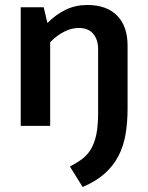

<svg xmlns="http://www.w3.org/2000/svg" viewBox="-20 -504 594 769"><path d="M63 -475H155L170 -412Q204 -446 243 -465Q282 -484 330 -484Q407 -484 449 -441.5Q491 -399 491 -321V-71Q491 -14 483 33.5Q475 81 454.5 120.5Q434 160 399.5 191Q365 222 311 245L260 163Q289 148 310 132Q331 116 345 92Q359 68 366 33.5Q373 -1 373 -54V-307Q373 -345 353.5 -368.5Q334 -392 295 -392Q266 -392 236 -376.5Q206 -361 181 -335V0H63Z"/></svg>

Font: Ek Mukta SemiBold
Style: Regular
Weight: 600
Designer: Girish Dalvi and Yashodeep Gholap
Foundry: Ek Type
Version: Version 2.538;PS 1.002;hotconv 16.6.51;makeotf.lib2.5.65220;